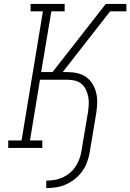

<svg xmlns="http://www.w3.org/2000/svg" viewBox="-20 -755 665 980"><path d="M216 205V167Q237 167 258 163.5Q279 160 299 151Q319 142 336.5 127.5Q354 113 366 94.5Q378 76 385.5 55.5Q393 35 396 14L429 -182Q432 -202 433 -222Q434 -242 430.5 -260.5Q427 -279 419 -296.5Q411 -314 397 -326Q383 -338 364.5 -343Q346 -348 326 -348H184L133 -38H196V0H22V-38H90L199 -697H136V-735H310V-697H242L190 -387H248L520 -735H563L561 -720L563 -735H625V-697H542L300 -387H326Q352 -387 377 -381Q402 -375 421.5 -360.5Q441 -346 453.5 -324.5Q466 -303 471.5 -278.5Q477 -254 476 -228Q475 -202 471 -176L438 21Q434 46 425 71Q416 96 400.5 118Q385 140 363.5 157.5Q342 175 317.5 186Q293 197 267 201Q241 205 216 205Z"/></svg>

Font: Iosevka Slab XLtExObl
Style: Regular
Weight: 200
Width: 7
Italic angle: -9°
Monospace: yes
Designer: Belleve Invis
Foundry: Belleve Invis
Version: Version 11.1.1; ttfautohint (v1.8.3)